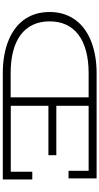

<svg xmlns="http://www.w3.org/2000/svg" viewBox="311 -1022 711 1373"><g transform="rotate(90 666.5 -335.5)"><path d="M1201.2 -470.2V-613.8H736.8V-382.8H1089.8V-326.2H736.8V-57.1H1208V-210.9H1263.2V0H502.9Q442.9 0 387 -8.8Q331.1 -17.6 282.5 -35.6Q233.9 -53.7 194.1 -81.1Q154.3 -108.4 125.7 -145.5Q97.2 -182.6 81.5 -230Q65.9 -277.3 65.9 -335Q65.9 -392.6 81.8 -439.7Q97.7 -486.8 126.2 -524.2Q154.8 -561.5 194.8 -589.1Q234.9 -616.7 283.4 -634.8Q332 -652.8 387.7 -661.9Q443.4 -670.9 502.9 -670.9H1255.9V-470.2ZM132.8 -335Q132.8 -267.6 157.2 -215.6Q181.6 -163.6 228.8 -128.2Q275.9 -92.8 344.7 -74.5Q413.6 -56.2 502.9 -56.2H675.8V-613.8H502.9Q413.6 -613.8 344.7 -595.2Q275.9 -576.7 228.8 -541.3Q181.6 -505.9 157.2 -453.9Q132.8 -401.9 132.8 -335Z"/></g></svg>

Font: Stint Ultra Expanded
Style: Regular
Weight: 400
Width: 7
Designer: Astigmatic (AOETI)
Foundry: Astigmatic (AOETI)
Version: Version 1.000